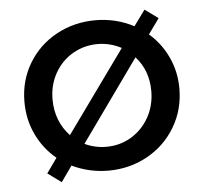

<svg xmlns="http://www.w3.org/2000/svg" viewBox="-46 -588 715 674"><g transform="rotate(-5 312.0 -251.0)"><path d="M312 -518Q384 -518 447 -485L487 -540L534 -506L495 -452Q537 -416 561 -364.5Q585 -313 585 -254Q585 -179 548.5 -118Q512 -57 449.5 -22.5Q387 12 312 12Q245 12 184 -17L145 38L97 3L134 -49Q90 -85 64.5 -138Q39 -191 39 -254Q39 -329 75.5 -389.5Q112 -450 174.5 -484Q237 -518 312 -518ZM188 -124 396 -413Q356 -434 312 -434Q265 -434 225 -411Q185 -388 161.5 -346.5Q138 -305 138 -254Q138 -215 151 -182Q164 -149 188 -124ZM441 -376 236 -89Q272 -72 312 -72Q360 -72 399.5 -95.5Q439 -119 462.5 -160.5Q486 -202 486 -254Q486 -326 441 -376Z"/></g></svg>

Font: Museo Sans Medium
Style: Regular
Weight: 500
Designer: Jos Buivenga
Foundry: Jos Buivenga & Rosetta Type Foundry (extension, remastering)
Version: Version 3.600;PS 1.000;hotconv 1.0.88;makeotf.lib2.5.647800;